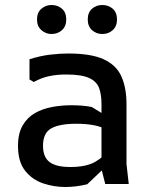

<svg xmlns="http://www.w3.org/2000/svg" viewBox="-20 -736 592 768"><path d="M401 0 386 -59V-319Q386 -357 376.5 -383.5Q367 -410 336.5 -424Q306 -438 244 -438Q208 -438 177 -431.5Q146 -425 115 -408L98 -418V-499Q142 -513 181.5 -517.5Q221 -522 253 -522Q344 -522 394.5 -499Q445 -476 465.5 -430.5Q486 -385 486 -319V-80L495 0ZM241 12Q196 12 152.5 -2.5Q109 -17 80.5 -53Q52 -89 52 -152Q52 -202 70.5 -234Q89 -266 119.5 -283.5Q150 -301 188 -308Q226 -315 264 -315Q286 -315 306.5 -313.5Q327 -312 347 -308L411 -269V-216Q384 -230 353.5 -235.5Q323 -241 285 -241Q218 -241 185 -222.5Q152 -204 152 -153Q152 -108 178 -88Q204 -68 261 -68Q324 -68 359.5 -88Q395 -108 414 -136L429 -94L329 1Q309 6 286.5 9Q264 12 241 12ZM389 -600Q365 -600 348 -615.5Q331 -631 331 -658Q331 -686 348 -701Q365 -716 389 -716Q414 -716 431 -701Q448 -686 448 -658Q448 -631 431 -615.5Q414 -600 389 -600ZM186 -600Q163 -600 145.5 -615.5Q128 -631 128 -658Q128 -686 145.5 -701Q163 -716 186 -716Q211 -716 228 -701Q245 -686 245 -658Q245 -631 228 -615.5Q211 -600 186 -600Z"/></svg>

Font: AR One Sans Medium
Style: Regular
Weight: 500
Designer: Niteesh Yadav
Foundry: Niteesh Yadav
Version: Version 1.001;gftools[0.9.33]